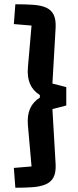

<svg xmlns="http://www.w3.org/2000/svg" viewBox="-20 -763 366 901"><path d="M128 18 45 25 52 118Q97 118 132.5 115.5Q168 113 193.5 102.5Q219 92 231 69.5Q243 47 241 7L226 -251L291 -268V-354L226 -371L241 -632Q243 -672 231.5 -694.5Q220 -717 196 -727.5Q172 -738 135.5 -740.5Q99 -743 52 -743L45 -650L128 -643L111 -447Q107 -401 121 -369Q135 -337 167 -317V-305Q135 -285 121 -253Q107 -221 111 -175Z"/></svg>

Font: Changa ExtraLight Medium
Style: Regular
Weight: 500
Version: Version 3.002; ttfautohint (v1.8.2)